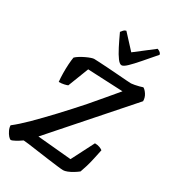

<svg xmlns="http://www.w3.org/2000/svg" viewBox="-235 -1101 1111 1228"><g transform="rotate(30 320.5 -487.5)"><path d="M41 0Q33 0 21.5 -13Q10 -26 1 -45Q-8 -64 -8 -81Q35 -114 92 -170.5Q149 -227 215 -297.5Q281 -368 349 -445Q388 -490 429 -539Q470 -588 503 -627L243 -639L184 -487Q176 -483 158 -479Q140 -475 120 -475Q117 -502 116.5 -536.5Q116 -571 118 -603Q120 -635 124 -657Q134 -667 151 -677.5Q168 -688 187 -697Q206 -706 221 -711Q236 -716 243 -716Q250 -716 278.5 -714.5Q307 -713 346 -710.5Q385 -708 423 -705Q461 -702 489.5 -700Q518 -698 525 -698Q535 -699 550 -701.5Q565 -704 581 -708.5Q597 -713 606 -716Q620 -709 634.5 -687Q649 -665 649 -638L182 -108L432 -85L517 -251Q538 -251 553 -245Q568 -239 575 -233Q568 -200 560.5 -165Q553 -130 544 -100Q535 -70 527 -49Q512 -37 493 -25.5Q474 -14 456 -7Q438 0 426 0Q415 0 382.5 -4Q350 -8 308 -13.5Q266 -19 224.5 -25Q183 -31 152.5 -35Q122 -39 113 -39Q89 -22 68 -11Q47 0 41 0ZM414 -768Q400 -768 382 -792Q364 -816 343 -857Q322 -898 299 -948Q306 -957 312.5 -964.5Q319 -972 331 -975L427 -871L562 -975Q576 -970 583.5 -963Q591 -956 592 -948Q549 -898 513.5 -857Q478 -816 453 -792Q428 -768 414 -768Z"/></g></svg>

Font: Texturina Medium 12pt SemiBold
Style: Italic
Weight: 600
Italic angle: -11°
Version: Version 1.002